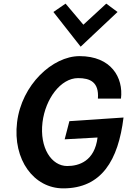

<svg xmlns="http://www.w3.org/2000/svg" viewBox="-20 -1024 700 1057"><path d="M660 -377 362 -357 336 -257 517 -267C501 -137 415 -110 350 -110C264 -110 197 -209 214 -351C230 -480 314 -594 410 -594C475 -594 526 -573 519 -481H646C660 -597 592 -715 418 -715C269 -715 99 -557 74 -351C49 -144 167 13 328 13C539 13 631 -141 660 -377ZM274 -958 424 -767 627 -958 565 -1004 439 -888 341 -1004Z"/></svg>

Font: Bluebird
Style: NrwObl
Weight: 400
Designer: Jasper
Foundry: Cannot Into Space Fonts
Version: Version 0.98